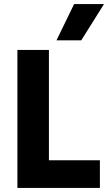

<svg xmlns="http://www.w3.org/2000/svg" viewBox="-20 -918 528 938"><path d="M377 -721H256L342 -898H488ZM468 0H65V-674H219V-135H468Z"/></svg>

Font: Hind Colombo
Style: Bold
Weight: 700
Designer: Jyotish Sonowal, Aditi Pimprikar
Foundry: Indian Type Foundry
Version: Version 1.000;PS 1.0;hotconv 1.0.86;makeotf.lib2.5.63406; tt